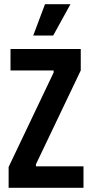

<svg xmlns="http://www.w3.org/2000/svg" viewBox="-20 -893 438 913"><path d="M21 0V-99L235 -548V-558H30V-660H364V-558L151 -112V-102H377V0ZM233 -724H138L194 -873H315Z"/></svg>

Font: Bricolage Grotesque 24pt Condensed SemiBold
Style: Regular
Weight: 600
Width: 3
Designer: Mathieu Triay
Foundry: Atelier Triay
Version: Version 1.001;gftools[0.9.33.dev8+g029e19f]